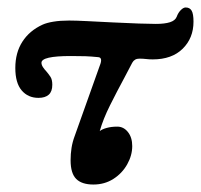

<svg xmlns="http://www.w3.org/2000/svg" viewBox="-20 -480 538 514"><path d="M230 14Q199 14 184 -1Q169 -16 169 -51Q169 -68 171.5 -84Q174 -100 180 -116L247 -304Q256 -326 243 -327Q223 -329 208.5 -329.5Q194 -330 170 -330Q130 -330 110.5 -325.5Q91 -321 91 -312Q91 -306 95.5 -299.5Q100 -293 104 -289Q110 -282 115 -274.5Q120 -267 120 -253Q120 -235 110.5 -226.5Q101 -218 83 -218Q55 -218 38 -238Q21 -258 21 -298Q21 -339 40 -368.5Q59 -398 94 -414Q105 -419 123 -422Q141 -425 165 -425Q183 -425 212.5 -423.5Q242 -422 282 -420Q323 -418 351.5 -417Q380 -416 397 -416Q421 -416 435 -420.5Q449 -425 453 -435Q457 -446 464 -453Q471 -460 477 -460Q488 -460 493 -451.5Q498 -443 498 -422Q498 -378 469 -349.5Q440 -321 389 -321Q379 -321 371 -322Q363 -323 353 -323Q340 -323 334 -312L313 -272Q293 -235 274.5 -198Q256 -161 247 -129Q253 -134 265.5 -137.5Q278 -141 294 -141Q311 -141 322.5 -126.5Q334 -112 334 -89Q334 -64 320.5 -40Q307 -16 283.5 -1Q260 14 230 14Z"/></svg>

Font: Junicode VF
Style: Italic
Weight: 400
Italic angle: -11°
Designer: Peter S. Baker
Version: Version 2.209